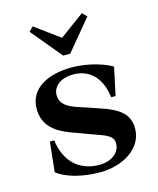

<svg xmlns="http://www.w3.org/2000/svg" viewBox="-115 -841 771 934"><g transform="rotate(-15 270.5 -374.5)"><path d="M471 -468C443 -487 360 -518 270 -518C147 -518 54 -467 54 -367C54 -280 114 -240 184 -214L279 -179C341 -156 384 -148 384 -104C384 -65 348 -25 278 -25C196 -25 113 -71 97 -197H75L59 -47C101 -12 184 11 273 11C390 11 492 -52 492 -152C492 -222 447 -258 357 -288L247 -325C200 -341 165 -361 165 -407C165 -448 203 -483 268 -483C344 -483 405 -437 419 -328H441ZM118 -738 139 -760 263 -669 387 -760 409 -738 281 -584H246Z"/></g></svg>

Font: Ortica Linear
Style: Bold
Weight: 700
Designer: Benedetta Bovani
Foundry: Collletttivo
Version: Version 2.000;Glyphs 3.1.2 (3151)